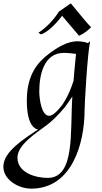

<svg xmlns="http://www.w3.org/2000/svg" viewBox="-126 -757 606 1144"><path d="M397 -500C373 -512 330 -511 330 -511C277 -509 220 -479 161 -433C101 -387 35 -314 34 -164C32 -22 76 12 101 14C19 70 -106 145 -106 236C-106 315 -15 367 60 367C304 367 378 95 378 -101C378 -137 395 -438 411 -511ZM260 -118C260 -118 281 -146 305 -182C291 26 323 303 158 303C87 303 -22 273 -22 182C-22 106 89 36 149 -9C179 -31 218 -67 260 -118ZM255 -442C273 -442 297 -440 327 -436C322 -391 316 -323 312 -275C282 -179 242 -128 242 -128C207 -84 184 -67 167 -67C119 -67 108 -176 108 -212C108 -304 132 -442 255 -442ZM417 -595C389 -621 338 -688 296 -737L225 -688C195 -640 152 -594 103 -562L118 -552C149 -562 194 -597 244 -663C274 -628 311 -584 345 -544C389 -564 404 -584 417 -595Z"/></svg>

Font: Quintessential
Style: Regular
Weight: 400
Designer: Astigmatic (AOETI)
Foundry: Astigmatic (AOETI)
Version: Version 1.000